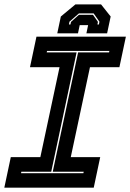

<svg xmlns="http://www.w3.org/2000/svg" viewBox="-37 -870 604 890"><path d="M-17 0 13 -141.5H150L239 -558.5H102L132 -700H546.5L516.5 -558.5H380L291 -141.5H427.5L397.5 0ZM60.5 -67H349.5L351 -74H207.5L325 -627H468.5L470 -634H181L179.5 -627H318L200.5 -74H62ZM431.5 -849.5 476 -793.5 459.5 -715.5H363.5L371.5 -753.5H332.5L324.5 -715.5H228.5L245 -793.5L312.5 -849.5ZM397 -808H329L285 -769.5L282.5 -756.5H289.5L292 -768.5L329 -801.5H394L417 -768.5L414.5 -756.5H421.5L424 -769.5Z"/></svg>

Font: Tourney ExtraBold
Style: Italic
Weight: 800
Italic angle: -12°
Version: Version 1.015